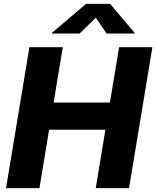

<svg xmlns="http://www.w3.org/2000/svg" viewBox="-20 -971 807 991"><path d="M11.2 0 131.8 -727.5H304.2L256.8 -441.9H547.4L594.7 -727.5H766.6L646 0H474.1L523.9 -301.3H233.4L183.6 0ZM391.1 -797.9H247.6L248 -801.3L424.3 -951.2H548.3L674.8 -801.3L674.3 -797.9H530.3L474.6 -879.9Z"/></svg>

Font: Inter ExtraBold
Style: Italic
Weight: 800
Italic angle: -9.3988°
Designer: Rasmus Andersson
Foundry: rsms
Version: Version 4.001;git-66647c0bb